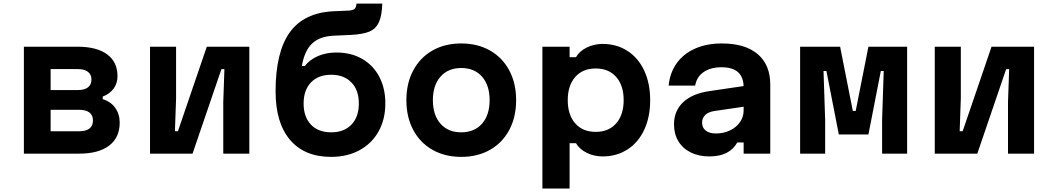

<svg xmlns="http://www.w3.org/2000/svg" viewBox="-20 -881 6040 1101"><path d="M117 -613.1H425.4Q534.9 -613.1 594.4 -569.3Q653.8 -525.5 653.8 -443.8Q653.8 -403.2 631.4 -372.8Q609.1 -342.5 569.1 -327.2V-312.5Q615.4 -298.2 640.9 -262.4Q666.4 -226.5 666.4 -177.2Q666.4 -92.3 606 -46.1Q545.6 0 434.1 0H117ZM513 -189.8Q513 -220.3 492.9 -235.8Q472.9 -251.4 434.1 -251.4H270.3V-128.3H434.1Q472.9 -128.3 492.9 -143.8Q513 -159.4 513 -189.8ZM504.4 -424.7Q504.4 -453.7 484.3 -469.3Q464.2 -484.9 425.4 -484.9H270.3V-364.5H425.4Q464.2 -364.5 484.3 -380Q504.4 -395.6 504.4 -424.7Z M840.3 -613.1H989.7V-316.2L983.1 -128.5H1000.3L1165.8 -613.1H1409.7V0H1260.3V-296.9L1266.9 -484.7H1249.7L1084.2 0H840.3Z M1560.3 -356.6Q1560.3 -582.5 1641.7 -695.5Q1723.1 -808.4 1891.9 -816.4L1979.4 -820.4Q2003.5 -821.4 2013.2 -830.3Q2022.9 -839.1 2024.2 -860.5H2172.3Q2169.7 -789.3 2152.2 -752.2Q2134.7 -715.1 2097.9 -699.8Q2061.1 -684.5 1992.6 -680.8L1891.9 -676.2Q1812.2 -672.2 1768.9 -630.6Q1725.7 -588.9 1711.1 -503.1H1728.4Q1756.1 -539.2 1803.6 -559.6Q1851.1 -579.9 1908.8 -579.9Q1992.5 -579.9 2056.1 -543.8Q2119.7 -507.6 2154.7 -441.3Q2189.7 -374.9 2189.7 -288.6Q2189.7 -196.9 2150.9 -127.5Q2112.1 -58 2041.7 -19.7Q1971.2 18.6 1878.6 18.6Q1726.1 18.6 1643.2 -79Q1560.3 -176.6 1560.3 -356.6ZM2037.7 -287.3Q2037.7 -364.1 1995.2 -408.2Q1952.8 -452.3 1879.3 -452.3Q1805.2 -452.3 1763.1 -408.2Q1721 -364.1 1721 -287.3Q1721 -210.4 1763.1 -166.3Q1805.2 -122.2 1879.3 -122.2Q1952.8 -122.2 1995.2 -166.3Q2037.7 -210.4 2037.7 -287.3Z M2310.3 -306.6Q2310.3 -403.4 2349.6 -477.1Q2388.9 -550.8 2459.9 -591.3Q2530.9 -631.8 2624.9 -631.8Q2718.9 -631.8 2790 -591.3Q2861.1 -550.8 2900.4 -477.1Q2939.7 -403.4 2939.7 -306.6Q2939.7 -209.7 2900.4 -136Q2861.1 -62.3 2790.1 -21.9Q2719.1 18.6 2625.1 18.6Q2531.1 18.6 2460 -21.9Q2388.9 -62.3 2349.6 -136Q2310.3 -209.7 2310.3 -306.6ZM2787.7 -306.6Q2787.7 -391.8 2744.2 -441.4Q2700.7 -491 2625.1 -491Q2549.5 -491 2505.9 -441.4Q2462.3 -391.8 2462.3 -306.6Q2462.3 -221.3 2505.8 -171.8Q2549.3 -122.2 2624.9 -122.2Q2700.5 -122.2 2744.1 -171.8Q2787.7 -221.3 2787.7 -306.6Z M3090.3 -613.1H3246.3V-553.1H3282.9Q3302.1 -587.1 3343.9 -608.1Q3385.7 -629.1 3435.7 -629.1Q3516.5 -629.1 3578.6 -588.8Q3640.7 -548.5 3674.5 -475.5Q3708.3 -402.5 3708.3 -306.5Q3708.3 -210.4 3674.5 -137.4Q3640.7 -64.3 3578.6 -24.2Q3516.5 16 3435.7 16Q3385.9 16 3343.9 -5Q3301.9 -26 3282.9 -60H3246.3V200H3090.3ZM3556.3 -306.7Q3556.3 -390.8 3513.5 -439.6Q3470.8 -488.3 3396 -488.3Q3321.2 -488.3 3278.5 -439.4Q3235.7 -390.5 3235.7 -306.5Q3235.7 -222.4 3278.5 -173.6Q3321.2 -124.8 3396 -124.8Q3470.8 -124.8 3513.5 -173.7Q3556.3 -222.6 3556.3 -306.7Z M4255 -270.5 4076.5 -244.4Q4043.1 -239.3 4024.5 -222Q4006 -204.6 4006 -178.1Q4006 -148.7 4026.8 -132.2Q4047.5 -115.6 4085.9 -115.6Q4129.7 -115.6 4166.1 -133.2Q4202.6 -150.7 4223.5 -181Q4244.3 -211.3 4244.3 -247.8V-380Q4244.3 -437.1 4213.1 -466.2Q4181.8 -495.3 4118 -495.3Q4053.9 -495.3 4014.4 -467.5Q3975 -439.8 3966.2 -390H3814.2Q3821.5 -464.3 3860.8 -518.9Q3900.1 -573.5 3966.4 -602.6Q4032.7 -631.8 4119.4 -631.8Q4253.2 -631.8 4325.1 -570.5Q4397 -509.2 4397 -395.9V0H4244.3V-63.9H4207.8Q4185.3 -24 4145.6 -4Q4105.9 16 4046.9 16Q3986.5 16 3940.6 -7Q3894.6 -30 3869.8 -71.4Q3845 -112.9 3845 -167.9Q3845 -245.2 3897.3 -294.6Q3949.5 -344.1 4047.1 -358.4L4255 -389.1Z M4568.2 -613.1H4797.5L4870.4 -244.9H4886.9L4959.8 -613.1H5181.8V0H5038.3V-194.9L5047.6 -474H5031L4959.9 -110H4790.1L4719 -474H4702.4L4711.7 -194.9V0H4568.2Z M5340.3 -613.1H5489.7V-316.2L5483.1 -128.5H5500.3L5665.8 -613.1H5909.7V0H5760.3V-296.9L5766.9 -484.7H5749.7L5584.2 0H5340.3Z"/></svg>

Font: Martian Mono sWd Rg
Style: Regular
Weight: 400
Width: 6
Monospace: yes
Designer: Roman Shamin
Foundry: Evil Martians
Version: Version 1.000